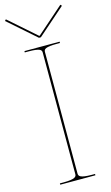

<svg xmlns="http://www.w3.org/2000/svg" viewBox="-179 -1005 609 1055"><g transform="rotate(-15 126.0 -477.5)"><path d="M-28.5 -955 -35.5 -947.5 121 -810H132L288.5 -947.5L281.5 -955L128 -820H125ZM225 0V-7.5H207.5C139 -7.5 132.5 -20.5 132.5 -35V-726.5C132.5 -742 141.5 -752.5 207.5 -752.5H225V-760H25V-752.5H45C111 -752.5 120 -742 120 -726.5V-35C120 -20.5 113.5 -7.5 45 -7.5H25V0Z"/></g></svg>

Font: Znikomit
Style: Regular
Weight: 100
Designer: gluk
Foundry: gluk
Version: Version 0.55